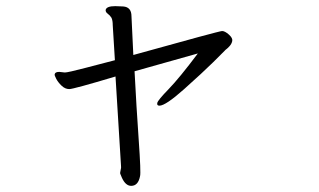

<svg xmlns="http://www.w3.org/2000/svg" viewBox="-20 -541 1040 625"><path d="M436 32Q430 64 407 64Q389 64 377 38L372 26Q370 23 372.5 13.5Q375 4 374 0L356 -292Q219 -251 205.5 -251Q192 -251 180.5 -262Q169 -273 163 -284.5Q157 -296 158 -299Q159 -307 173 -307L191 -305Q201 -305 260 -320.5Q319 -336 354 -345L347 -459Q347 -474 343 -483Q338 -491 330.5 -496.5Q323 -502 324 -509Q327 -521 355 -521L381 -520Q408 -518 408 -488L414 -362Q694 -440 703 -440Q712 -440 725 -428.5Q738 -417 736 -407.5Q734 -398 727 -390.5Q720 -383 717 -381Q714 -379 711.5 -376Q709 -373 674.5 -339Q640 -305 579.5 -251Q519 -197 499 -197Q490 -197 492 -206Q494 -215 529 -251Q564 -287 624 -367L418 -309Q424 -193 431.5 -86Q439 21 436 32Z"/></svg>

Font: LXGW Bright GB
Style: Italic
Weight: 400
Italic angle: -12°
Designer: Christian Thalmann (Catharsis Fonts)
Foundry: LXGW / Christian Thalmann (Catharsis Fonts) / Fontworks Inc.
Version: Version 5.510